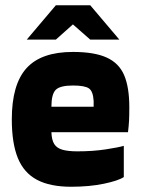

<svg xmlns="http://www.w3.org/2000/svg" viewBox="-20 -702 539 732"><path d="M258 -376Q209 -376 192.5 -359.5Q176 -343 176 -295H337Q337 -299 337 -305.5Q337 -312 337 -317Q335 -354 319 -365Q303 -376 258 -376ZM452 -27Q431 -13 376 -1.5Q321 10 251 10Q171 10 121 -16.5Q71 -43 48 -99.5Q25 -156 25 -247Q25 -380 81 -442Q137 -504 258 -504Q340 -504 387 -482.5Q434 -461 453.5 -415Q473 -369 473 -293Q473 -261 472 -242Q471 -223 468 -198H176Q177 -168 187 -152.5Q197 -137 218.5 -131Q240 -125 275 -125Q334 -125 383 -132.5Q432 -140 452 -146ZM324 -551 258 -609 193 -551H82L193 -682H324L435 -551Z"/></svg>

Font: Blinker
Style: Regular
Weight: 400
Designer: Juergen Huber
Foundry: supertype
Version: 1.017